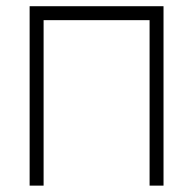

<svg xmlns="http://www.w3.org/2000/svg" viewBox="-20 -582 606 602"><path d="M492.7 -562.5H72.9V0H116.7V-518.8H449V0H492.7Z"/></svg>

Font: Manrope Thin
Style: Regular
Weight: 100
Width: 4
Designer: Michael Sharanda
Foundry: Michael Sharanda
Version: Version 2.000;PS 002.000;hotconv 1.0.88;makeotf.lib2.5.64775